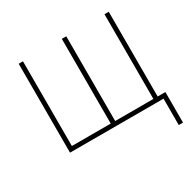

<svg xmlns="http://www.w3.org/2000/svg" viewBox="-153 -680 987 988"><g transform="rotate(-30 340.5 -185.5)"><path d="M660.6 -24.9V156.7H635.3V0H586.9V-24.9ZM79.6 -528.3H105V-24.9H335.9V-528.3H362.3V-24.9H589.4V-528.3H614.7V0H79.6Z"/></g></svg>

Font: Roboto Condensed Thin
Style: Regular
Weight: 250
Width: 3
Designer: Christian Robertson
Foundry: Google
Version: Version 3.009; 2024